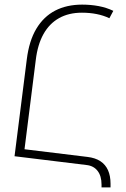

<svg xmlns="http://www.w3.org/2000/svg" viewBox="-20 -744 546 832"><path d="M454 -665Q429 -677 399 -683Q369 -689 335 -689Q278 -689 236 -665.5Q194 -642 168.5 -596.5Q143 -551 135 -484L82 -64L43 -67L96 -486Q106 -567 137.5 -619.5Q169 -672 219 -698Q269 -724 336 -724Q374 -724 408 -717.5Q442 -711 471 -697ZM43 -67 72 -99 359 -64Q393 -60 415 -45.5Q437 -31 448 -6.5Q459 18 459 52V68H420V56Q420 18 402.5 -4Q385 -26 354 -29Z"/></svg>

Font: Noto Sans Armenian ExtraLight
Style: Regular
Weight: 250
Designer: Monotype Design Team
Foundry: Monotype Imaging Inc.
Version: Version 2.007